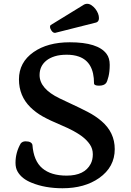

<svg xmlns="http://www.w3.org/2000/svg" viewBox="-20 -980 686 1009"><path d="M61.5 0ZM474.1 -542.5Q474.1 -654.3 394.5 -682.6Q367.2 -692.4 330.6 -692.4Q293.9 -692.4 267.6 -684.1Q241.2 -675.8 223.6 -661.6Q188 -632.8 188 -585.4Q188 -513.7 293.5 -462.9L354.5 -434.1Q398.9 -413.6 440.2 -392.3Q481.4 -371.1 513.2 -343.8Q583 -284.2 583 -196.3Q583 -102.1 501 -44.4Q424.3 9.3 308.6 9.3Q216.8 9.3 146.5 -19.5Q94.7 -40 72.8 -77.6Q61.5 -96.7 61.5 -124Q61.5 -178.7 88.9 -226.1Q98.1 -237.3 114.3 -237.3Q145.5 -237.3 150.4 -218.8Q156.7 -134.3 202.4 -95.7Q248 -57.1 330.1 -57.1Q424.3 -57.1 456.5 -118.7Q467.8 -140.1 467.8 -169.2Q467.8 -198.2 452.1 -221.2Q436.5 -244.1 410.6 -263.7Q371.1 -293 305.9 -320.3Q240.7 -347.7 204.3 -368.2Q168 -388.7 140.1 -416Q79.6 -475.6 79.6 -563Q79.6 -652.3 156.2 -706.1Q230 -757.8 346.7 -757.8Q494.6 -757.8 540 -696.8Q556.6 -674.8 556.6 -639.2Q556.6 -603.5 550 -577.1Q543.5 -550.8 537.1 -543Q526.4 -529.8 500.2 -529.8Q474.1 -529.8 474.1 -542.5ZM269 -807.1Q254.4 -807.1 244.6 -830.1Q242.7 -835.4 242.7 -837.9Q242.7 -844.7 246.1 -848.1L415.5 -952.1Q426.3 -960 438 -960Q449.7 -960 460.9 -952.4Q472.2 -944.8 481 -933.6Q500 -908.7 500 -884.8Q500 -866.7 485.8 -861.8Z"/></svg>

Font: Quando
Style: Regular
Weight: 400
Version: Version 1.002